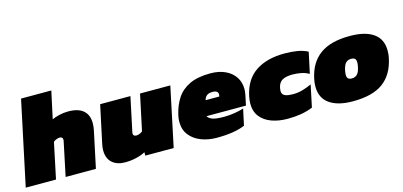

<svg xmlns="http://www.w3.org/2000/svg" viewBox="-84 -1074 3113 1483"><g transform="rotate(-15 1472.5 -332.0)"><path d="M-22 0 121 -674H363L316 -456Q339 -467 374 -475.5Q409 -484 446 -484Q526 -484 566.5 -449Q607 -414 607 -348Q607 -322 601 -292L539 0H297L354 -272Q355 -276 355 -279Q355 -282 355 -284Q355 -306 329 -306Q319 -306 304 -300Q289 -294 280 -286L220 0Z M771 10Q707 10 668.5 -24Q630 -58 630 -123Q630 -147 636 -174L700 -474H942L884 -200Q883 -197 883 -194Q883 -191 883 -189Q883 -168 910 -168Q921 -168 935.5 -174Q950 -180 958 -188L1019 -474H1261L1161 0H934V-27Q905 -11 862 -0.5Q819 10 771 10Z M1504 10Q1436 10 1379.5 -12Q1323 -34 1289 -77Q1255 -120 1255 -184Q1255 -208 1261 -235Q1278 -311 1314.5 -366.5Q1351 -422 1416 -453Q1481 -484 1583 -484Q1651 -484 1701.5 -460.5Q1752 -437 1779.5 -395.5Q1807 -354 1807 -299Q1807 -288 1805.5 -276.5Q1804 -265 1802 -253L1785 -172H1469Q1480 -153 1508 -142.5Q1536 -132 1600 -132Q1645 -132 1688.5 -139.5Q1732 -147 1758 -156L1730 -26Q1648 10 1504 10ZM1495 -293H1604L1606 -302Q1607 -305 1607 -311Q1607 -323 1597 -332Q1587 -341 1561 -341Q1531 -341 1515.5 -328Q1500 -315 1495 -293Z M2072 10Q2000 10 1943.5 -10.5Q1887 -31 1854 -72.5Q1821 -114 1821 -178Q1821 -192 1823 -206.5Q1825 -221 1828 -237Q1855 -364 1944.5 -424Q2034 -484 2175 -484Q2231 -484 2276.5 -476.5Q2322 -469 2361 -449L2325 -281Q2297 -297 2263.5 -304Q2230 -311 2193 -311Q2141 -311 2112 -294.5Q2083 -278 2075 -237Q2072 -222 2072 -211Q2072 -186 2092.5 -174.5Q2113 -163 2163 -163Q2200 -163 2237 -173.5Q2274 -184 2310 -201L2273 -25Q2226 -6 2177 2Q2128 10 2072 10Z M2593 10Q2473 10 2407 -36.5Q2341 -83 2341 -174Q2341 -188 2342.5 -204Q2344 -220 2348 -237Q2374 -360 2459 -422Q2544 -484 2698 -484Q2820 -484 2886 -438Q2952 -392 2952 -300Q2952 -286 2950.5 -270Q2949 -254 2945 -237Q2919 -114 2835 -52Q2751 10 2593 10ZM2630 -163Q2656 -163 2672.5 -179Q2689 -195 2698 -237Q2700 -248 2701 -256Q2702 -264 2702 -271Q2702 -294 2692 -302.5Q2682 -311 2662 -311Q2637 -311 2620.5 -295Q2604 -279 2595 -237Q2591 -218 2591 -202Q2591 -180 2601 -171.5Q2611 -163 2630 -163Z"/></g></svg>

Font: Kanit Black
Style: Italic
Weight: 900
Italic angle: -12°
Designer: Katatrad Team
Foundry: CadsonDemak
Version: Version 2.000; ttfautohint (v1.8.3)